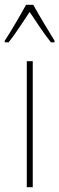

<svg xmlns="http://www.w3.org/2000/svg" viewBox="-41 -783 248 803"><path d="M98 -763H68C44 -719 0 -644 -21 -613V-606H-5C22 -639 58 -696 83 -733C110 -693 144 -640 172 -606H187V-613C175 -632 124 -716 98 -763ZM96 0V-527H71V0Z"/></svg>

Font: Noto Sans Devanagari UI ExtraCondensed Thin
Style: Regular
Weight: 100
Width: 2
Designer: Jelle Bosma - Monotype Design Team
Foundry: Monotype Imaging Inc.
Version: Version 2.004